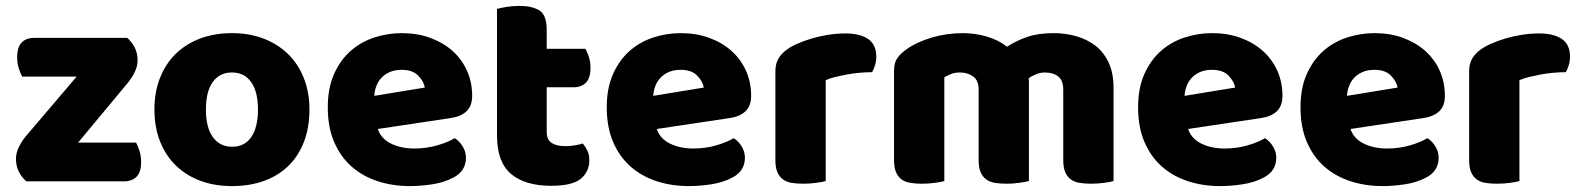

<svg xmlns="http://www.w3.org/2000/svg" viewBox="-20 -613 5345 649"><path d="M69 0Q53 -14 43.5 -33Q34 -52 34 -76Q34 -96 43.5 -115.5Q53 -135 67 -152L239 -354H55Q49 -365 43.5 -382Q38 -399 38 -419Q38 -454 53.5 -469.5Q69 -485 95 -485H410Q426 -471 435.5 -452Q445 -433 445 -409Q445 -389 435.5 -369.5Q426 -350 412 -333L244 -131H440Q446 -120 451.5 -103Q457 -86 457 -66Q457 -31 441.5 -15.5Q426 0 400 0Z M1026 -243Q1026 -181 1007 -132.5Q988 -84 953.5 -51Q919 -18 871 -1Q823 16 764 16Q705 16 657 -2Q609 -20 574.5 -53.5Q540 -87 521 -135Q502 -183 502 -243Q502 -302 521 -350Q540 -398 574.5 -431.5Q609 -465 657 -483Q705 -501 764 -501Q823 -501 871 -482.5Q919 -464 953.5 -430.5Q988 -397 1007 -349Q1026 -301 1026 -243ZM676 -243Q676 -182 699.5 -149.5Q723 -117 765 -117Q807 -117 829.5 -150Q852 -183 852 -243Q852 -303 829 -335.5Q806 -368 764 -368Q722 -368 699 -335.5Q676 -303 676 -243Z M1366 16Q1307 16 1256.5 -0.5Q1206 -17 1168.5 -50Q1131 -83 1109.5 -133Q1088 -183 1088 -250Q1088 -316 1109.5 -363.5Q1131 -411 1166 -441.5Q1201 -472 1246 -486.5Q1291 -501 1338 -501Q1391 -501 1434.5 -485Q1478 -469 1509.5 -441Q1541 -413 1558.5 -374Q1576 -335 1576 -289Q1576 -255 1557 -237Q1538 -219 1504 -214L1257 -177Q1268 -144 1302 -127.5Q1336 -111 1380 -111Q1421 -111 1457.5 -121.5Q1494 -132 1517 -146Q1533 -136 1544 -118Q1555 -100 1555 -80Q1555 -35 1513 -13Q1481 4 1441 10Q1401 16 1366 16ZM1338 -377Q1314 -377 1296.5 -369Q1279 -361 1268 -348.5Q1257 -336 1251.5 -320.5Q1246 -305 1245 -289L1416 -317Q1413 -337 1394 -357Q1375 -377 1338 -377Z M1828 -167Q1828 -141 1844.5 -130Q1861 -119 1891 -119Q1906 -119 1922 -121.5Q1938 -124 1950 -128Q1959 -117 1965.5 -103.5Q1972 -90 1972 -71Q1972 -33 1943.5 -9Q1915 15 1843 15Q1755 15 1707.5 -25Q1660 -65 1660 -155V-583Q1671 -586 1691.5 -589.5Q1712 -593 1735 -593Q1779 -593 1803.5 -577.5Q1828 -562 1828 -512V-448H1959Q1965 -437 1970.5 -420.5Q1976 -404 1976 -384Q1976 -349 1960.5 -333.5Q1945 -318 1919 -318H1828Z M2309 16Q2250 16 2199.5 -0.5Q2149 -17 2111.5 -50Q2074 -83 2052.5 -133Q2031 -183 2031 -250Q2031 -316 2052.5 -363.5Q2074 -411 2109 -441.5Q2144 -472 2189 -486.5Q2234 -501 2281 -501Q2334 -501 2377.5 -485Q2421 -469 2452.5 -441Q2484 -413 2501.5 -374Q2519 -335 2519 -289Q2519 -255 2500 -237Q2481 -219 2447 -214L2200 -177Q2211 -144 2245 -127.5Q2279 -111 2323 -111Q2364 -111 2400.5 -121.5Q2437 -132 2460 -146Q2476 -136 2487 -118Q2498 -100 2498 -80Q2498 -35 2456 -13Q2424 4 2384 10Q2344 16 2309 16ZM2281 -377Q2257 -377 2239.5 -369Q2222 -361 2211 -348.5Q2200 -336 2194.5 -320.5Q2189 -305 2188 -289L2359 -317Q2356 -337 2337 -357Q2318 -377 2281 -377Z M2771 -1Q2761 2 2739.5 5Q2718 8 2695 8Q2673 8 2655.5 5Q2638 2 2626 -7Q2614 -16 2607.5 -31.5Q2601 -47 2601 -72V-372Q2601 -395 2609.5 -411.5Q2618 -428 2634 -441Q2650 -454 2673.5 -464.5Q2697 -475 2724 -483Q2751 -491 2780 -495.5Q2809 -500 2838 -500Q2886 -500 2914 -481.5Q2942 -463 2942 -421Q2942 -407 2938 -393.5Q2934 -380 2928 -369Q2907 -369 2885 -367Q2863 -365 2842 -361Q2821 -357 2802.5 -352.5Q2784 -348 2771 -342Z M3235 -501Q3276 -501 3315.5 -489.5Q3355 -478 3384 -455Q3414 -475 3451.5 -488Q3489 -501 3542 -501Q3580 -501 3616.5 -491Q3653 -481 3681.5 -459.5Q3710 -438 3727 -402.5Q3744 -367 3744 -316V-1Q3734 2 3712.5 5Q3691 8 3668 8Q3646 8 3628.5 5Q3611 2 3599 -7Q3587 -16 3580.5 -31.5Q3574 -47 3574 -72V-311Q3574 -341 3557 -354.5Q3540 -368 3511 -368Q3497 -368 3481 -361.5Q3465 -355 3457 -348Q3458 -344 3458 -340.5Q3458 -337 3458 -334V-1Q3447 2 3425.5 5Q3404 8 3382 8Q3360 8 3342.5 5Q3325 2 3313 -7Q3301 -16 3294.5 -31.5Q3288 -47 3288 -72V-311Q3288 -341 3269.5 -354.5Q3251 -368 3225 -368Q3207 -368 3194 -362.5Q3181 -357 3172 -352V-1Q3162 2 3140.5 5Q3119 8 3096 8Q3074 8 3056.5 5Q3039 2 3027 -7Q3015 -16 3008.5 -31.5Q3002 -47 3002 -72V-374Q3002 -401 3013.5 -417Q3025 -433 3045 -447Q3079 -471 3129.5 -486Q3180 -501 3235 -501Z M4105 16Q4046 16 3995.5 -0.5Q3945 -17 3907.5 -50Q3870 -83 3848.5 -133Q3827 -183 3827 -250Q3827 -316 3848.5 -363.5Q3870 -411 3905 -441.5Q3940 -472 3985 -486.5Q4030 -501 4077 -501Q4130 -501 4173.5 -485Q4217 -469 4248.5 -441Q4280 -413 4297.5 -374Q4315 -335 4315 -289Q4315 -255 4296 -237Q4277 -219 4243 -214L3996 -177Q4007 -144 4041 -127.5Q4075 -111 4119 -111Q4160 -111 4196.5 -121.5Q4233 -132 4256 -146Q4272 -136 4283 -118Q4294 -100 4294 -80Q4294 -35 4252 -13Q4220 4 4180 10Q4140 16 4105 16ZM4077 -377Q4053 -377 4035.5 -369Q4018 -361 4007 -348.5Q3996 -336 3990.5 -320.5Q3985 -305 3984 -289L4155 -317Q4152 -337 4133 -357Q4114 -377 4077 -377Z M4654 16Q4595 16 4544.5 -0.5Q4494 -17 4456.5 -50Q4419 -83 4397.5 -133Q4376 -183 4376 -250Q4376 -316 4397.5 -363.5Q4419 -411 4454 -441.5Q4489 -472 4534 -486.5Q4579 -501 4626 -501Q4679 -501 4722.5 -485Q4766 -469 4797.5 -441Q4829 -413 4846.5 -374Q4864 -335 4864 -289Q4864 -255 4845 -237Q4826 -219 4792 -214L4545 -177Q4556 -144 4590 -127.5Q4624 -111 4668 -111Q4709 -111 4745.5 -121.5Q4782 -132 4805 -146Q4821 -136 4832 -118Q4843 -100 4843 -80Q4843 -35 4801 -13Q4769 4 4729 10Q4689 16 4654 16ZM4626 -377Q4602 -377 4584.5 -369Q4567 -361 4556 -348.5Q4545 -336 4539.5 -320.5Q4534 -305 4533 -289L4704 -317Q4701 -337 4682 -357Q4663 -377 4626 -377Z M5116 -1Q5106 2 5084.5 5Q5063 8 5040 8Q5018 8 5000.5 5Q4983 2 4971 -7Q4959 -16 4952.5 -31.5Q4946 -47 4946 -72V-372Q4946 -395 4954.5 -411.5Q4963 -428 4979 -441Q4995 -454 5018.5 -464.5Q5042 -475 5069 -483Q5096 -491 5125 -495.5Q5154 -500 5183 -500Q5231 -500 5259 -481.5Q5287 -463 5287 -421Q5287 -407 5283 -393.5Q5279 -380 5273 -369Q5252 -369 5230 -367Q5208 -365 5187 -361Q5166 -357 5147.5 -352.5Q5129 -348 5116 -342Z"/></svg>

Font: Baloo Tamma
Style: Regular
Weight: 400
Designer: Divya Kowshik and Ek Type
Foundry: Ek Type
Version: Version 1.007;PS 1.000;hotconv 1.0.88;makeotf.lib2.5.647800